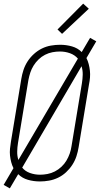

<svg xmlns="http://www.w3.org/2000/svg" viewBox="-20 -989 549 1055"><path d="M34 46 0 27 54 -65Q46 -81 41.5 -98.5Q37 -116 35 -134.5Q33 -153 35 -172Q37 -191 40 -210L97 -555Q101 -580 109 -604.5Q117 -629 131.5 -651.5Q146 -674 166.5 -692.5Q187 -711 210.5 -722.5Q234 -734 259.5 -738.5Q285 -743 310 -743Q310 -743 310 -743Q310 -743 310 -743Q344 -743 375.5 -734Q407 -725 429 -703L475 -781L509 -762L455 -670Q463 -654 467.5 -636.5Q472 -619 474 -600.5Q476 -582 474.5 -563Q473 -544 469 -525L412 -180Q408 -155 400 -130.5Q392 -106 377.5 -83.5Q363 -61 343 -42.5Q323 -24 299 -12.5Q275 -1 249.5 3.5Q224 8 200 8Q200 8 199.5 8Q199 8 199 8Q165 8 133.5 -1Q102 -10 80 -32ZM81 -110 408 -667Q391 -687 364.5 -696.5Q338 -706 309 -706Q289 -706 268 -702Q247 -698 227.5 -688Q208 -678 192 -662.5Q176 -647 164.5 -628.5Q153 -610 146.5 -590Q140 -570 136 -549L79 -204Q75 -180 74.5 -156Q74 -132 81 -110ZM200 -29Q220 -29 241 -33Q262 -37 281.5 -47Q301 -57 317.5 -72.5Q334 -88 345 -106.5Q356 -125 363 -145Q370 -165 373 -186L430 -531Q434 -555 434.5 -579Q435 -603 428 -625L102 -68Q118 -48 144.5 -38.5Q171 -29 200 -29ZM321 -803 296 -827 437 -969 468 -941Z"/></svg>

Font: Iosevka SS04 XLt Obl
Style: Regular
Weight: 200
Italic angle: -9°
Monospace: yes
Designer: Belleve Invis
Foundry: Belleve Invis
Version: Version 19.0.0; ttfautohint (v1.8.4)